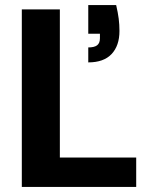

<svg xmlns="http://www.w3.org/2000/svg" viewBox="-20 -737 606 757"><path d="M66 0V-700H216V-116H517V0ZM328 -491V-550Q352 -550 363 -558.5Q374 -567 374 -586V-604H328V-717H438Q445 -687 448 -663.5Q451 -640 451 -615Q451 -557 420 -524Q389 -491 328 -491Z"/></svg>

Font: DM Sans 20pt Black
Style: Regular
Weight: 900
Version: Version 4.004;gftools[0.9.30]